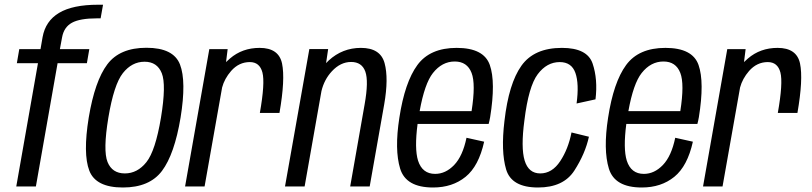

<svg xmlns="http://www.w3.org/2000/svg" viewBox="-20 -808 3518 832"><path d="M50.5 0 144.5 -534H53L63.5 -595H155.5L164.5 -647Q177 -717 236 -752.2Q295 -787.5 405 -787.5H426.5L416 -728.5H400Q326.5 -728.5 291.8 -709.5Q257 -690.5 249 -646L239.5 -595H367L356.5 -534H229.5L135.5 0Z M512.5 4.5Q395 4.5 367 -68.5Q339 -141.5 364.5 -298.5Q391 -457.5 445 -529.2Q499 -601 614.5 -601Q732 -601 760 -528.5Q788 -456 762.5 -298.5Q736 -139.5 682 -67.5Q628 4.5 512.5 4.5ZM521 -56.5Q575.5 -56.5 614.5 -105.5Q653.5 -154.5 677.5 -298Q701 -441 681 -490.8Q661 -540.5 606.5 -540.5Q551.5 -540.5 512.5 -491.2Q473.5 -442 449.5 -298Q426 -155.5 446 -106Q466 -56.5 521 -56.5Z M1106 -318.5Q1129 -448.5 1117.2 -493.8Q1105.5 -539 1062.5 -539Q1015.5 -539 981.5 -500.5Q952.5 -467 942.5 -429L866.5 0H782L887 -595H966.5L959.5 -539Q967.5 -547 976.5 -554.5Q1030 -600.5 1105 -600.5Q1188 -600.5 1202.2 -532.8Q1216.5 -465 1191 -318.5Z M1215 0 1320.5 -595.5H1402L1393 -534.5Q1398.5 -540.5 1404.5 -546Q1464 -600.5 1544 -600.5Q1628.5 -600.5 1646.5 -534.5Q1664.5 -468.5 1645 -356.5L1582 0H1497.5L1560 -355.5Q1578 -456.5 1563 -498Q1548 -539.5 1501.5 -539.5Q1455.5 -539.5 1418 -499Q1385 -463.5 1373 -413.5L1300 0Z M1856.5 4.5Q1739 4.5 1714 -77.2Q1689 -159 1710.5 -297.5Q1734 -451.5 1788.5 -526Q1843 -600.5 1959 -600.5Q2076.5 -600.5 2102.5 -526.5Q2128.5 -452.5 2104 -300.5Q2101 -283.5 2097.5 -271H1789.5Q1775.5 -163.5 1791.5 -112Q1810 -54.5 1865.5 -54.5Q1911 -54.5 1948 -93Q1985 -131.5 2001.5 -211L2078 -194Q2054.5 -88 1997.5 -41.8Q1940.5 4.5 1856.5 4.5ZM1798.5 -326.5H2023.5Q2042 -444.5 2023.5 -492Q2004.5 -541.5 1950.5 -541.5Q1895.5 -541.5 1856 -491.5Q1820 -446 1798.5 -326.5Z M2311.5 4.5Q2196.5 4.5 2173.2 -73.8Q2150 -152 2166 -284Q2184.5 -446 2239.5 -523.2Q2294.5 -600.5 2415 -600.5Q2525 -600.5 2548 -532.5Q2571 -464.5 2560.5 -377.5L2478.5 -359.5Q2490 -444.5 2473.5 -491.8Q2457 -539 2405.5 -539Q2349.5 -539 2310 -486.2Q2270.5 -433.5 2252.5 -287Q2236.5 -168 2253.5 -112.2Q2270.5 -56.5 2321 -56.5Q2372.5 -56.5 2407.5 -109.5Q2442.5 -162.5 2456.5 -234L2532 -215.5Q2516 -142 2468.8 -68.8Q2421.5 4.5 2311.5 4.5Z M2761 4.5Q2643.5 4.5 2618.5 -77.2Q2593.5 -159 2615 -297.5Q2638.5 -451.5 2693 -526Q2747.5 -600.5 2863.5 -600.5Q2981 -600.5 3007 -526.5Q3033 -452.5 3008.5 -300.5Q3005.5 -283.5 3002 -271H2694Q2680 -163.5 2696 -112Q2714.5 -54.5 2770 -54.5Q2815.5 -54.5 2852.5 -93Q2889.5 -131.5 2906 -211L2982.5 -194Q2959 -88 2902 -41.8Q2845 4.5 2761 4.5ZM2703 -326.5H2928Q2946.5 -444.5 2928 -492Q2909 -541.5 2855 -541.5Q2800 -541.5 2760.5 -491.5Q2724.5 -446 2703 -326.5Z M3350.5 -318.5Q3373.5 -448.5 3361.8 -493.8Q3350 -539 3307 -539Q3260 -539 3226 -500.5Q3197 -467 3187 -429L3111 0H3026.5L3131.5 -595H3211L3204 -539Q3212 -547 3221 -554.5Q3274.5 -600.5 3349.5 -600.5Q3432.5 -600.5 3446.8 -532.8Q3461 -465 3435.5 -318.5Z"/></svg>

Font: Anybody
Style: Italic
Weight: 400
Italic angle: -10°
Designer: Tyler Finck
Foundry: Etcetera Type Company
Version: Version 1.010; ttfautohint (v1.8.3) -l 8 -r 50 -G 200 -x 14 